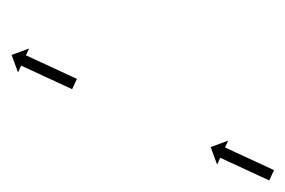

<svg xmlns="http://www.w3.org/2000/svg" viewBox="-102 -483 502 338"><g transform="rotate(90 149.0 -314.0)"><path d="M297.2 -536C297.3 -536.3 297.5 -536.6 297.6 -537L279.5 -545.4C279.3 -545 279.2 -544.7 279 -544.4C278.6 -543.5 278.2 -542.6 277.8 -541.7C277.1 -540.2 276.4 -538.8 275.8 -537.4C274.9 -535.6 274.1 -533.7 273.2 -531.9C272.2 -529.7 271.2 -527.5 270.2 -525.4C269.1 -522.9 268 -520.5 266.8 -518.1C265.6 -515.5 264.4 -512.9 263.2 -510.3C262 -507.6 260.8 -504.9 259.5 -502.3C258.3 -499.6 257 -496.9 255.8 -494.2C254.6 -491.6 253.4 -489 252.2 -486.4C251.1 -484 249.9 -481.6 248.8 -479.1C247.8 -477 246.8 -474.8 245.8 -472.6C244.9 -470.8 244.1 -468.9 243.2 -467.1C242.6 -465.7 241.9 -464.3 241.3 -462.9C240.9 -461.9 240.4 -461 240 -460.1C239.9 -459.8 239.7 -459.5 239.6 -459.1L227.6 -464.7L238.9 -433.9L269.7 -445.2L257.7 -450.7C257.9 -451.1 258 -451.4 258.2 -451.7C258.6 -452.6 259 -453.5 259.4 -454.5C260.1 -455.9 260.7 -457.3 261.4 -458.7C262.2 -460.5 263.1 -462.4 264 -464.2C265 -466.4 266 -468.6 267 -470.7C268.1 -473.2 269.2 -475.6 270.3 -478C271.5 -480.6 272.7 -483.2 273.9 -485.8C275.2 -488.5 276.4 -491.2 277.7 -493.9C278.9 -496.5 280.1 -499.2 281.4 -501.9C282.6 -504.5 283.8 -507.1 285 -509.7C286.1 -512.1 287.2 -514.5 288.4 -517C289.4 -519.1 290.4 -521.3 291.4 -523.5C292.2 -525.3 293.1 -527.2 293.9 -529C294.6 -530.4 295.3 -531.8 295.9 -533.3C296.3 -534.2 296.8 -535.1 297.2 -536ZM136.6 -189C136.7 -189.3 136.9 -189.7 137 -190L118.9 -198.4C118.7 -198.1 118.6 -197.7 118.4 -197.4C118 -196.5 117.5 -195.5 117.1 -194.6C116.4 -193.1 115.7 -191.6 115 -190.1C114.2 -188.2 113.3 -186.3 112.4 -184.4C111.3 -182.1 110.3 -179.9 109.2 -177.6C108.1 -175.1 106.9 -172.5 105.7 -170C104.5 -167.3 103.2 -164.6 102 -161.9C100.7 -159.1 99.4 -156.3 98.1 -153.5C96.8 -150.8 95.5 -148 94.2 -145.2C93 -142.5 91.7 -139.8 90.5 -137.1C89.3 -134.5 88.1 -132 87 -129.5C85.9 -127.2 84.9 -125 83.8 -122.7C82.9 -120.8 82.1 -118.9 81.2 -117C80.5 -115.5 79.8 -114 79.1 -112.5C78.7 -111.6 78.2 -110.6 77.8 -109.7C77.7 -109.3 77.5 -109 77.3 -108.7L65.4 -114.2L76.7 -83.4L107.4 -94.7L95.5 -100.3C95.6 -100.6 95.8 -100.9 96 -101.3C96.4 -102.2 96.8 -103.2 97.3 -104.1C98 -105.6 98.6 -107.1 99.3 -108.6C100.2 -110.5 101.1 -112.4 102 -114.3C103 -116.6 104.1 -118.8 105.1 -121.1C106.3 -123.6 107.5 -126.1 108.6 -128.7C109.9 -131.4 111.1 -134.1 112.4 -136.8C113.7 -139.6 115 -142.3 116.3 -145.1C117.6 -147.9 118.8 -150.7 120.1 -153.5C121.4 -156.2 122.6 -158.9 123.9 -161.6C125.1 -164.1 126.2 -166.7 127.4 -169.2C128.4 -171.5 129.5 -173.7 130.5 -176C131.4 -177.9 132.3 -179.8 133.2 -181.7C133.9 -183.2 134.6 -184.7 135.2 -186.2C135.7 -187.1 136.1 -188.1 136.6 -189Z"/></g></svg>

Font: FRB American Cursive Just Arrows Extralight
Style: Italic
Weight: 200
Italic angle: -25°
Version: Version 2.0;Modular Font Editor K font №1